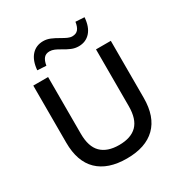

<svg xmlns="http://www.w3.org/2000/svg" viewBox="-210 -1082 1183 1246"><g transform="rotate(-30 381.0 -459.0)"><path d="M381 9Q240 9 165 -63.5Q90 -136 90 -278V-705H201V-280Q201 -183 247 -137.5Q293 -92 381 -92Q470 -92 515 -137.5Q560 -183 560 -280V-705H671V-278Q671 -137 596.5 -64Q522 9 381 9ZM228 -774 162 -778Q168 -848 201.5 -885.5Q235 -923 289 -923Q316 -923 342 -912Q368 -901 395 -885Q419 -871 436.5 -863Q454 -855 470 -855Q499 -855 514 -873Q529 -891 534 -927L600 -923Q595 -853 561.5 -815.5Q528 -778 474 -778Q446 -778 420 -789Q394 -800 368 -816Q345 -830 327 -837.5Q309 -845 292 -845Q264 -845 249 -827.5Q234 -810 228 -774Z"/></g></svg>

Font: Nunito Sans 8pt SemiBold
Style: Regular
Weight: 600
Version: Version 3.101;gftools[0.9.27]